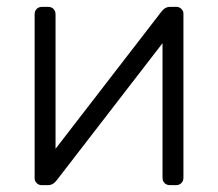

<svg xmlns="http://www.w3.org/2000/svg" viewBox="-20 -540 636 560"><path d="M493 0H476Q466 0 460 -6Q454 -12 454 -22V-414L146 -15Q135 0 120 0H101Q93 0 87 -6Q81 -12 81 -20V-498Q81 -508 87 -514Q93 -520 103 -520H120Q130 -520 136 -514Q142 -508 142 -498V-106L450 -505Q461 -520 476 -520H495Q503 -520 509 -514Q515 -508 515 -501V-22Q515 -12 509 -6Q503 0 493 0Z"/></svg>

Font: Rubik
Style: Regular
Weight: 300
Designer: Hubert & Fischer
Foundry: Hubert & Fischer
Version: Version 1.100